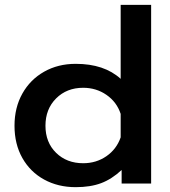

<svg xmlns="http://www.w3.org/2000/svg" viewBox="-20 -759 705 794"><path d="M40 -239Q40 -314 72.5 -372Q105 -430 162.5 -462.5Q220 -495 293 -495Q411 -495 479 -433V-739H605V0H483V-56Q442 -18 398 -1.5Q354 15 293 15Q220 15 162.5 -16.5Q105 -48 72.5 -105.5Q40 -163 40 -239ZM479 -191V-288Q463 -337 420.5 -366.5Q378 -396 324 -396Q256 -396 212 -352Q168 -308 168 -239Q168 -170 212 -127Q256 -84 324 -84Q378 -84 420 -113Q462 -142 479 -191Z"/></svg>

Font: Prompt Medium
Style: Regular
Weight: 500
Designer: Katatrad Team
Foundry: CadsonDemak
Version: Version 1.000